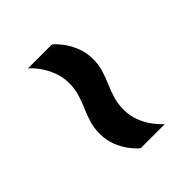

<svg xmlns="http://www.w3.org/2000/svg" viewBox="-11 -557 509 509"><g transform="rotate(45 244.0 -302.0)"><path d="M64 -226V-316Q73 -327 88.5 -338.5Q104 -350 124.5 -358Q145 -366 169 -366Q189 -366 207.5 -360.5Q226 -355 244 -347Q262 -339 281 -333.5Q300 -328 321 -328Q344 -328 364.5 -336Q385 -344 400.5 -356Q416 -368 425 -378V-288Q417 -278 401.5 -266Q386 -254 365.5 -246Q345 -238 321 -238Q300 -238 281.5 -243.5Q263 -249 245 -257Q227 -265 208.5 -270.5Q190 -276 169 -276Q146 -276 125.5 -268Q105 -260 89 -248.5Q73 -237 64 -226Z"/></g></svg>

Font: Archivo SemiBold ExtraCondensed
Style: Regular
Weight: 600
Width: 2
Version: Version 2.001